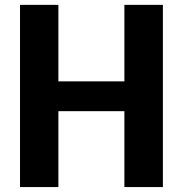

<svg xmlns="http://www.w3.org/2000/svg" viewBox="-20 -757 740 777"><path d="M639.2 -737.3V0H483.4V-307.1H216.3V0H61V-737.3H216.3V-427.7H483.4V-737.3Z"/></svg>

Font: Epilogue
Style: Bold
Weight: 700
Designer: Tyler Finck
Foundry: Etcetera Type Co
Version: Version 2.112